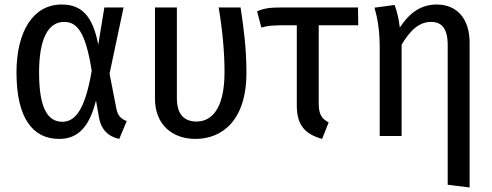

<svg xmlns="http://www.w3.org/2000/svg" viewBox="-20 -602 2180 850"><path d="M253 -582C126 -582 53 -462 53 -281C53 -79 125 13 242 13C333 13 378 -51 405 -157L418 -83C428 -25 463 4 508 13L541 -66C515 -76 501 -90 495 -122L465 -276L527 -569H442L415 -404C390 -535 339 -582 253 -582ZM264 -505C322 -505 359 -459 386 -289C355 -104 307 -63 256 -63C191 -63 153 -123 153 -281C153 -434 195 -505 264 -505Z M1045 -569H948C965 -469 974 -370 974 -284C974 -108 909 -64 850 -64C795 -64 763 -96 763 -168V-569H666V-166C666 -48 745 13 845 13C960 13 1071 -65 1071 -280C1071 -386 1059 -478 1045 -569Z M1391 -145V-490H1566L1565 -569H1233C1176 -569 1151 -566 1118 -552L1137 -480C1166 -488 1179 -489 1221 -490H1294V-135C1294 -50 1328 -9 1406 13L1435 -60C1404 -77 1391 -95 1391 -145Z M1913 -582C1840 -582 1790 -541 1750 -480C1745 -524 1736 -555 1727 -580L1638 -568C1651 -522 1661 -470 1661 -390V0H1758V-404C1794 -465 1834 -505 1888 -505C1935 -505 1962 -477 1962 -402V216L2059 228V-413C2059 -517 2005 -582 1913 -582Z"/></svg>

Font: Glow Sans SC Condensed Medium
Style: Regular
Weight: 600
Width: 3
Designer: Ryoko NISHIZUKA (kana, bopomofo & ideographs); Paul D. Hunt (Latin, Greek & Cyrillic); Sandoll Communications, Soo-young
Version: Version 0.93